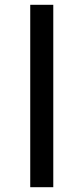

<svg xmlns="http://www.w3.org/2000/svg" viewBox="-20 -780 348 800"><path d="M106 0V-760H202V0Z"/></svg>

Font: Noto Sans SemiBold
Style: Regular
Weight: 600
Designer: Monotype Design Team
Foundry: Monotype Imaging Inc.
Version: Version 2.007